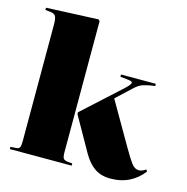

<svg xmlns="http://www.w3.org/2000/svg" viewBox="-113 -876 968 996"><g transform="rotate(15 371.0 -378.0)"><path d="M24 0V-12L55 -14Q69 -15 73.5 -23.5Q78 -32 78 -57V-685Q78 -714 71.5 -727Q65 -740 42 -742L15 -745L16 -757L295 -769L302 -761V-58Q302 -32 308 -24Q314 -16 332 -14L356 -12V0ZM564 13Q518 13 483 -10Q448 -33 420 -82L316 -266V-276L517 -459Q537 -477 544.5 -490Q552 -503 526 -506L481 -511V-523H668V-511L646 -508Q627 -505 605 -498.5Q583 -492 557 -467L479 -394L612 -164Q642 -112 659 -89.5Q676 -67 698 -67Q706 -67 715 -70Q724 -73 735 -81L742 -72Q712 -32 668 -9.5Q624 13 564 13Z"/></g></svg>

Font: Display Black
Style: Regular
Weight: 900
Designer: Latin by Veronika Burian and Jose Scaglione. Greek by Irene Vlachou. Cyrillic by Vera Evstafieva.
Foundry: TypeTogether
Version: Version 3.002